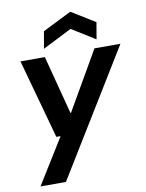

<svg xmlns="http://www.w3.org/2000/svg" viewBox="-99 -788 811 1063"><g transform="rotate(-10 307.0 -257.0)"><path d="M41 205 199 -50H175L52 -496H189L275 -167H278L468 -496H614L184 205ZM192 -542 209 -638 371 -719 504 -637 488 -543 356 -625Z"/></g></svg>

Font: DM Sans 36pt
Style: Bold Italic
Weight: 700
Italic angle: -10°
Designer: Colophon Foundry, Jonny Pinhorn
Foundry: Colophon Foundry
Version: Version 4.004;gftools[0.9.30]